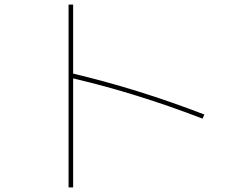

<svg xmlns="http://www.w3.org/2000/svg" viewBox="-20 -780 1040 840"><path d="M874 -279 866 -261Q578 -372 300 -437V40H280V-760H300V-458Q583 -391 874 -279Z"/></svg>

Font: M PLUS 1p Thin
Style: Regular
Weight: 250
Version: Version 1.062